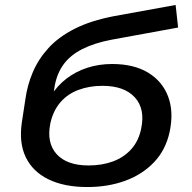

<svg xmlns="http://www.w3.org/2000/svg" viewBox="-20 -745 773 774"><path d="M332 9Q239 9 175.5 -22Q112 -53 84 -111Q56 -169 68 -251L82 -343Q90 -402 112.5 -454.5Q135 -507 175.5 -551.5Q216 -596 281 -629Q346 -662 440 -680L688 -725L698 -634L430 -585Q361 -572 311.5 -547Q262 -522 234.5 -483Q207 -444 199 -389L194 -357H184Q211 -400 248.5 -428.5Q286 -457 332.5 -472Q379 -487 432 -487Q519 -487 576.5 -452.5Q634 -418 657.5 -356.5Q681 -295 664 -214Q648 -140 600.5 -90.5Q553 -41 484 -16Q415 9 332 9ZM337 -78Q392 -78 436 -94.5Q480 -111 509.5 -144Q539 -177 549 -226Q566 -306 523.5 -352.5Q481 -399 393 -399Q340 -399 296 -382.5Q252 -366 223 -332Q194 -298 183 -248Q167 -169 208.5 -123.5Q250 -78 337 -78Z"/></svg>

Font: Nunito Sans 10pt Expanded SemiBold
Style: Italic
Weight: 600
Width: 7
Italic angle: -9°
Designer: Vernon Adams
Foundry: Vernon Adams
Version: Version 3.101;gftools[0.9.27]